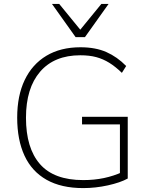

<svg xmlns="http://www.w3.org/2000/svg" viewBox="-20 -955 763 983"><path d="M406 8Q294 8 218.5 -34.5Q143 -77 105.5 -158Q68 -239 68 -353Q68 -465 106.5 -545.5Q145 -626 217.5 -669.5Q290 -713 392 -713Q469 -713 524.5 -688.5Q580 -664 626 -617L604 -582Q571 -614 539.5 -633.5Q508 -653 473 -662.5Q438 -672 391 -672Q258 -672 185.5 -588Q113 -504 113 -352Q113 -197 184.5 -115Q256 -33 406 -33Q463 -33 512.5 -43.5Q562 -54 606 -74L594 -38V-318H400V-357H634V-41Q596 -20 532.5 -6Q469 8 406 8ZM367 -765 246 -935H283L391 -803L499 -935H536L415 -765Z"/></svg>

Font: Mulish ExtraLight ExtraLight
Style: Regular
Weight: 250
Version: Version 3.603